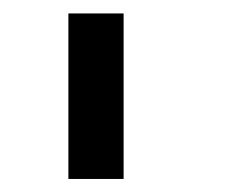

<svg xmlns="http://www.w3.org/2000/svg" viewBox="-20 -937 373 290"><path d="M83.3 -916.7H166.7V-666.7H83.3Z"/></svg>

Font: Galmuri11 Condensed
Style: Regular
Weight: 400
Width: 3
Designer: Lee Minseo (quiple)
Version: Version 2.399;hotconv 1.1.1;makeotfexe 2.6.0 DEVELOPMENT